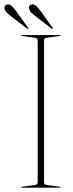

<svg xmlns="http://www.w3.org/2000/svg" viewBox="-58 -861 337 881"><path d="M144 -24Q144 -13.5 158 -12L217 -4Q220 -4 220 -2Q220 0 217 0H42Q39 0 39 -2Q39 -4 42 -4L101 -12Q115 -13.5 115 -24V-676Q115 -686.5 101 -688L42 -696Q39 -696 39 -698Q39 -700 42 -700H217Q220 -700 220 -698Q220 -696 217 -696L158 -688Q144 -686.5 144 -676ZM17.5 -808 70.5 -734Q73 -731 72 -729Q70.5 -727.5 66.5 -729.5L-10 -788.5Q-21 -797 -28.2 -804.5Q-35.5 -812 -37.5 -822Q-40 -837 -23.5 -840.5Q-13.5 -842.5 -3.8 -833.2Q6 -824 17.5 -808ZM130 -808 183 -734Q185.5 -731 184.5 -729Q183 -727.5 179 -729.5L102.5 -788.5Q91.5 -797 84.2 -804.5Q77 -812 75 -822Q72.5 -837.5 88.5 -840.5Q99 -842.5 108.8 -833.2Q118.5 -824 130 -808Z"/></svg>

Font: Fraunces 144pt S000 Thin
Style: Regular
Weight: 100
Version: Version 1.000; ttfautohint (v1.8.3)